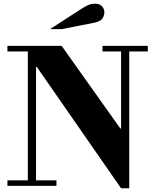

<svg xmlns="http://www.w3.org/2000/svg" viewBox="-20 -1001 831 1034"><path d="M632 13 178 -641H174V-30H284V0H20V-30H130V-724H20V-754H312L628 -309H632V-724H532V-754H776V-724H676V13ZM249 -844 410 -948Q436 -965 453 -973Q470 -981 492 -981Q517 -981 529.5 -967Q542 -953 542 -935Q542 -918 532 -902Q522 -886 489 -879L312 -844Z"/></svg>

Font: Libre Bodoni
Style: Bold
Weight: 700
Designer: Pablo Impallari, Rodrigo Fuenzalida
Foundry: Impallari Type
Version: Version 2.005;gftools[0.9.23]